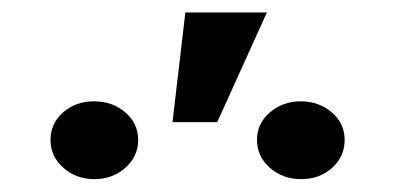

<svg xmlns="http://www.w3.org/2000/svg" viewBox="-20 -933 642 306"><path d="M81.1 -665.5Q60.5 -683.6 60.5 -710Q60.5 -736.3 80.6 -753.9Q100.6 -771.5 129.9 -771.5Q159.2 -771.5 179.7 -753.9Q200.2 -736.3 200.2 -710Q200.2 -683.6 179.7 -665.5Q159.2 -647.5 130.4 -647.5Q101.6 -647.5 81.1 -665.5ZM254.9 -738.3 275.4 -913.1H405.3L326.2 -738.3ZM410.2 -665.5Q389.6 -683.6 389.6 -710Q389.6 -736.3 410.2 -753.9Q430.7 -771.5 459.5 -771.5Q488.3 -771.5 508.8 -753.9Q529.3 -736.3 529.3 -710Q529.3 -683.6 509.3 -665.5Q489.3 -647.5 460 -647.5Q430.7 -647.5 410.2 -665.5Z"/></svg>

Font: GenEi M Gothic v2 Bold
Style: Regular
Weight: 700
Version: Version 2.0